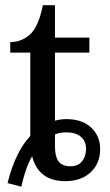

<svg xmlns="http://www.w3.org/2000/svg" viewBox="-20 -679 419 730"><path d="M102.1 -85Q88.4 -61 78.4 -32Q68.4 -2.9 61 30.8L8.8 17.1Q22.9 -41 44.7 -86.2Q66.4 -131.3 95.2 -162.1V-479H19V-519Q61 -519 93.5 -547.4Q126 -575.7 143.1 -659.2H189V-536.1H319.8V-479H189V-220.2Q210 -226.1 231.9 -226.1Q293 -226.1 326.9 -193.8Q360.8 -161.6 360.8 -112.8Q360.8 -57.1 324.5 -23.7Q288.1 9.8 228 9.8Q177.2 9.8 145.5 -14.2Q113.8 -38.1 102.1 -85ZM189 -168V-122.1Q189 -84 202.6 -65.4Q216.3 -46.9 248 -46.9Q276.9 -46.9 292 -65.7Q307.1 -84.5 307.1 -112.8Q307.1 -142.6 287.4 -159.2Q267.6 -175.8 231 -175.8Q219.7 -175.8 209.2 -173.8Q198.7 -171.9 189 -168Z"/></svg>

Font: Droid Serif
Style: Regular
Weight: 400
Designer: Monotype Design team
Foundry: Monotype Imaging Inc.
Version: Version 1.03